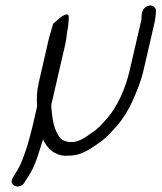

<svg xmlns="http://www.w3.org/2000/svg" viewBox="-20 -534 585 695"><path d="M224.8 -428C227.9 -441.2 227.8 -456.3 229 -468C230.4 -485.3 220.3 -486.3 198.7 -471L172.4 -448C163.6 -416 156.1 -395.9 149.6 -362L120.5 -236C112.5 -201.6 112.9 -180 114.1 -152C114.3 -150 114.2 -148 113.7 -146L97.1 -74C94 -60.7 90.8 -48.3 87.5 -37L77.2 -1C70.6 18.4 62.9 41.3 55.8 57C49.6 73.7 35.1 93.7 27.1 108C7.5 139 52.9 154.4 68.9 126L75.2 116C78.6 110 83.4 102.3 89.5 93C102.6 70.7 103.6 63.8 114 39C120.3 21.1 131 -15.2 135.9 -30L136.5 -28C149.6 0 172.1 26.6 215.1 30C223.1 30 231.2 29.7 239.3 29C277.2 26.1 305.9 5.7 333 -13C361.3 -31.1 379.8 -52.9 403 -78C424.7 -102.9 446.2 -137.3 460.2 -170C475.7 -204.7 489.9 -237.8 499.6 -280L539.6 -453C542.9 -467.2 543.2 -479.5 544.8 -493C545.4 -513.1 521.4 -523 503 -504.5C491.1 -492.6 492.9 -477.9 491.9 -463L449.6 -280C434.1 -212.6 405 -148.5 367.2 -105C348.3 -83.9 333.6 -66.2 310 -52C292.2 -38.8 271.3 -23.4 246.6 -20H229.6C225.1 -20.7 220.1 -22 214.5 -24C197.3 -28.6 190.7 -44.4 184.2 -57C171.5 -83.1 168 -117.7 165.3 -153L216.3 -374C217.4 -381.3 218.6 -388 220 -394C221.7 -406.1 222 -415.9 224.8 -428Z"/></svg>

Font: HoneyBee
Style: BookIt
Weight: 300
Foundry: Cannot Into Space Fonts
Version: Version 0.89